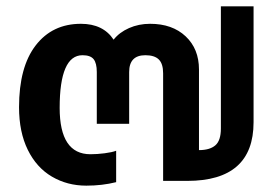

<svg xmlns="http://www.w3.org/2000/svg" viewBox="-20 -570 879 605"><path d="M40 -232Q40 -359 92.5 -427Q145 -495 235 -495Q305 -495 338 -445Q356 -468 386.5 -481.5Q417 -495 453 -495Q523 -495 565 -455.5Q607 -416 607 -351V-97Q641 -97 658.5 -112Q676 -127 676 -165V-550H779V-185Q779 0 570 0H494V-339Q494 -369 480.5 -382.5Q467 -396 438 -396Q387 -396 387 -343V-180H285V-343Q285 -371 275 -383.5Q265 -396 240 -396Q168 -396 168 -230Q168 -84 265 -84Q286 -84 309.5 -87Q333 -90 346 -95V4Q302 15 252 15Q192 15 143.5 -13.5Q95 -42 67.5 -98Q40 -154 40 -232Z"/></svg>

Font: Prompt Medium
Style: Regular
Weight: 500
Designer: Katatrad Team
Foundry: CadsonDemak
Version: Version 1.001